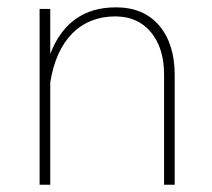

<svg xmlns="http://www.w3.org/2000/svg" viewBox="-20 -508 582 528"><path d="M118.2 -281.2C136.2 -397 200.7 -462.9 296.9 -462.9C338.4 -462.9 371.6 -448.2 395.5 -418.9C419.4 -389.6 431.2 -351.1 431.2 -303.2V0H460.4V-302.2C460.4 -358.4 446.3 -403.8 418 -437.5C389.2 -471.2 349.6 -487.8 298.8 -487.8C211.4 -487.8 151.4 -445.3 118.2 -359.9V-483.4H88.9V0H118.2Z"/></svg>

Font: Estedad Thin
Style: Regular
Weight: 100
Designer: Amin Abedi
Version: Version 7.3